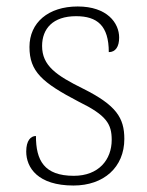

<svg xmlns="http://www.w3.org/2000/svg" viewBox="-20 -563 455 593"><path d="M207 10C300 10 364 -46 364 -134C364 -199 339 -238 237 -289C154 -330 110 -360 110 -421C110 -474 143 -513 215 -513C280 -513 316 -484 316 -402C337 -402 348 -419 348 -447C348 -492 311 -543 220 -543C129 -543 71 -493 71 -418C71 -342 110 -308 223 -249C309 -207 325 -180 325 -131C325 -70 285 -20 208 -20C116 -20 91 -68 91 -143C75 -143 61 -129 61 -95C61 -45 97 10 207 10Z"/></svg>

Font: Noto Serif Telugu ExtraLight
Style: Regular
Weight: 200
Designer: Jelle Bosma - Monotype Design Team
Foundry: Monotype Imaging Inc.
Version: Version 2.005